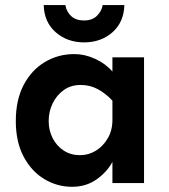

<svg xmlns="http://www.w3.org/2000/svg" viewBox="-20 -718 661 753"><path d="M262.7 14.6Q204.1 14.6 153.8 -15.6Q103.5 -45.9 72.8 -103.5Q42 -161.1 42 -243.2Q42 -326.2 72.8 -384.8Q103.5 -443.4 155.8 -474.6Q208 -505.9 271.5 -505.9Q312.5 -505.9 353 -487.3Q393.6 -468.8 420.9 -437.5V-493.2H544.9V0H420.9V-83Q399.4 -43 358.4 -14.2Q317.4 14.6 262.7 14.6ZM293.9 -109.4Q327.1 -109.4 356 -127Q384.8 -144.5 403.3 -176.8Q421.9 -209 420.9 -252.9V-323.2Q394.5 -351.6 363.8 -368.2Q333 -384.8 296.9 -384.8Q257.8 -384.8 230 -364.7Q202.1 -344.7 186.5 -312.5Q170.9 -280.3 170.9 -243.2Q170.9 -207 186.5 -176.3Q202.1 -145.5 230 -127.4Q257.8 -109.4 293.9 -109.4ZM309.6 -551.8Q244.1 -551.8 198.7 -591.3Q153.3 -630.9 151.4 -698.2H236.3Q241.2 -670.9 259.8 -654.3Q278.3 -637.7 309.6 -637.7Q341.8 -637.7 360.4 -656.2Q378.9 -674.8 382.8 -698.2H467.8Q465.8 -630.9 420.9 -591.3Q376 -551.8 309.6 -551.8Z"/></svg>

Font: Sen
Style: Bold
Weight: 700
Designer: Kosal Sen, Philatype
Foundry: Philatype
Version: Version 2.000;gftools[0.9.31]